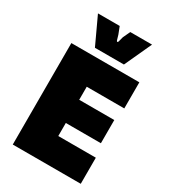

<svg xmlns="http://www.w3.org/2000/svg" viewBox="-223 -1040 1013 1147"><g transform="rotate(30 284.0 -466.5)"><path d="M56 0H525V-180H266V-270H508V-430H266V-520H525V-700H56ZM192 -746H392L478 -933H328L305 -884L296 -850C294 -841 287 -841 284 -850L274 -884L255 -933H105Z"/></g></svg>

Font: Finlandica Black
Style: Regular
Weight: 900
Designer: Niklas Ekholm, Juho Hiilivirta, Jaakko Suomalainen
Foundry: Helsinki Type Studio
Version: Version 2.000;Glyphs 3.2 (3202)